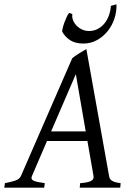

<svg xmlns="http://www.w3.org/2000/svg" viewBox="-37 -871 617 891"><path d="M181.2 -216.8 111.3 -54.2Q104.5 -39.1 118.9 -32.5Q133.3 -25.9 170.9 -21L168 0H-17.1L-14.2 -21Q16.6 -26.9 35.2 -33.4Q53.7 -40 60.1 -54.2L297.9 -600.1Q304.2 -606 313 -612.1Q321.8 -618.2 331.1 -623.8Q340.3 -629.4 348.9 -634.5Q357.4 -639.6 363.8 -643.1L469.2 -54.2Q470.2 -47.4 472.9 -42.2Q475.6 -37.1 481.4 -33Q487.3 -28.8 497.3 -25.9Q507.3 -22.9 522.9 -21L521 0H333L335 -21Q369.6 -23.4 384.8 -31Q399.9 -38.6 397 -54.2L368.7 -216.8ZM360.8 -261.2 314.9 -526.9 200.2 -261.2ZM503.4 -851.1Q504.9 -818.8 494.4 -786.1Q483.9 -753.4 463.4 -727.5Q442.9 -701.7 413.8 -685.3Q384.8 -668.9 350.1 -668.9Q313.5 -668.9 289.8 -683.6Q266.1 -698.2 251.5 -724.6Q251.5 -730.5 254.4 -742.4Q257.3 -754.4 262.2 -767.6Q267.1 -780.8 272.7 -792.7Q278.3 -804.7 283.7 -811L298.8 -805.7Q296.4 -790.5 302.2 -776.4Q308.1 -762.2 319.1 -751.2Q330.1 -740.2 345 -733.6Q359.9 -727.1 375.5 -727.1Q398.4 -727.1 416.7 -736.8Q435.1 -746.6 448.2 -762.9Q461.4 -779.3 468.8 -800.3Q476.1 -821.3 477.5 -843.8Z"/></svg>

Font: Gentium Plus CyrE
Style: Italic
Weight: 400
Italic angle: -8°
Designer: J. Victor Gaultney, Annie Olsen, Iska Routamaa, Becca Hirsbrunner
Foundry: SIL International
Version: Version 5.000